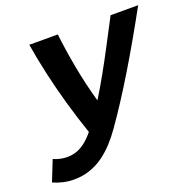

<svg xmlns="http://www.w3.org/2000/svg" viewBox="-126 -818 954 955"><g transform="rotate(-20 351.0 -340.0)"><path d="M107.5 13Q79.5 13 51.4 6.6Q23.2 0.2 -1.2 -11L42 -119.5Q57.5 -112.5 76 -108.1Q94.5 -103.8 115 -103.8Q140.2 -103.8 163.9 -111.9Q187.5 -120 210.9 -138.1Q234.2 -156.2 257.2 -184.5Q228 -269 202.6 -358.1Q177.2 -447.2 158 -533.6Q138.8 -620 127 -693H277.8Q287.2 -609.8 305.1 -512.9Q323 -416 350.8 -317.2Q382.2 -367.8 415.5 -427Q448.8 -486.2 484 -553.4Q519.2 -620.5 557.2 -693H703.2Q659.8 -613.8 617.5 -540Q575.2 -466.2 534.8 -399.2Q494.2 -332.2 455 -271.8Q415.8 -211.2 377.5 -157Q352.5 -121.2 323.9 -90.4Q295.2 -59.5 262.5 -36.2Q229.8 -13 191.1 0Q152.5 13 107.5 13Z"/></g></svg>

Font: Ubuntu Sans
Style: Italic
Weight: 400
Italic angle: -13.5°
Designer: Dalton Maag Ltd
Foundry: Dalton Maag Ltd
Version: Version 1.006